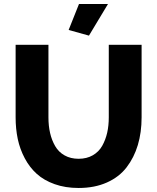

<svg xmlns="http://www.w3.org/2000/svg" viewBox="-20 -934 787 960"><path d="M424.8 -755.9 323.2 -784.2 375 -914.1H520ZM373 5.9Q306.6 5.9 253.2 -13.2Q199.7 -32.2 163.8 -64.7Q127.9 -97.2 103.8 -142.6Q79.6 -188 68.8 -239Q58.1 -290 58.1 -347.2V-710H222.2V-347.2Q222.2 -304.7 230.5 -268.8Q238.8 -232.9 255.9 -203.4Q272.9 -173.8 303 -157Q333 -140.1 373 -140.1Q413.6 -140.1 443.8 -157.5Q474.1 -174.8 491 -204.8Q507.8 -234.9 515.9 -270.3Q523.9 -305.7 523.9 -347.2V-710H688V-347.2Q688 -272 669.2 -209Q650.4 -146 613 -97.4Q575.7 -48.8 514.4 -21.5Q453.1 5.9 373 5.9Z"/></svg>

Font: Rawline ExtraBold
Style: Regular
Weight: 800
Designer: Matt McInerney, Pablo Impallari, Rodrigo Fuenzalida
Foundry: Matt McInerney, Pablo Impallari, Rodrigo Fuenzalida
Version: Version 4.020;PS 004.020;hotconv 1.0.88;makeotf.lib2.5.64775